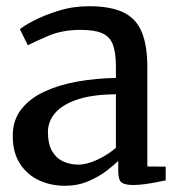

<svg xmlns="http://www.w3.org/2000/svg" viewBox="-20 -586 575 617"><path d="M188.5 11Q143.5 11 105.5 -6.5Q67.5 -24 44.2 -59.8Q21 -95.5 21 -149.5Q21 -200 48.5 -235Q76 -270 123 -291.8Q170 -313.5 229.2 -324Q288.5 -334.5 352.5 -335.5V-371Q352.5 -416 343 -442Q333.5 -468 309 -479Q284.5 -490 239 -490Q181 -490 137.2 -471.5Q93.5 -453 69.5 -440.5L44 -492Q54 -501.5 87.2 -519Q120.5 -536.5 167.2 -551.2Q214 -566 265.5 -566Q336 -566 377 -546Q418 -526 435.8 -482.5Q453.5 -439 453.5 -370V-51L512.5 -50.5V-6.5Q501.5 -4 483.2 -0.5Q465 3 445 5.8Q425 8.5 408 8.5Q381.5 8.5 370.8 0.5Q360 -7.5 360 -37V-69Q347.5 -56.5 323 -37.5Q298.5 -18.5 264.2 -3.8Q230 11 188.5 11ZM232 -57Q259 -57 292.8 -72.8Q326.5 -88.5 352.5 -111V-283Q278 -282.5 229.5 -266.5Q181 -250.5 157.5 -223.2Q134 -196 134 -161.5Q134 -124.5 146.8 -101.5Q159.5 -78.5 181.8 -67.8Q204 -57 232 -57Z"/></svg>

Font: Merriweather 20pt
Style: Regular
Weight: 400
Version: Version 2.100